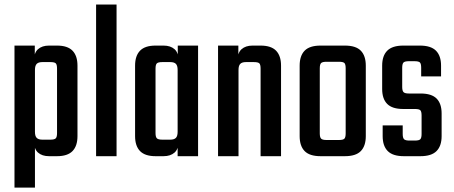

<svg xmlns="http://www.w3.org/2000/svg" viewBox="-20 -689 2001 847"><path d="M321.8 -227.4H231.6V-386Q231.6 -404.1 226 -409.6Q220.4 -415.1 201.9 -415.1H166.7Q149.7 -415.1 142 -407.3Q134.2 -399.5 134.2 -380.3V-347.8H129.7V-420.4Q129.7 -456.1 147.7 -472Q165.7 -487.9 196.1 -487.9H231.5Q278 -487.9 299.9 -465.4Q321.8 -442.8 321.8 -399.5ZM134.2 138.5H43.9V-487.9H133.5V-430.1L134.2 -419.8ZM231.6 -261.4H321.8V-88.5Q321.8 -45.1 299.9 -22.5Q278 0 231.5 0H196.1Q165.7 0 147.7 -15.9Q129.7 -31.8 129.7 -67.5V-130.7L134.2 -131.4V-107.6Q134.2 -88.4 142 -80.7Q149.7 -72.9 166.7 -72.9H201.9Q220.4 -72.9 226 -78.8Q231.6 -84.7 231.6 -102Z M494.2 0H403.9V-669H494.2Z M666.1 -227.4H575.9V-399.5Q575.9 -442.8 597.8 -465.4Q619.7 -487.9 666.2 -487.9H701.6Q732 -487.9 750 -472Q768 -456.1 768 -420.4V-352.5H763.6V-380.3Q763.6 -399.5 755.9 -407.3Q748.2 -415.1 731 -415.1H695.9Q678.1 -415.1 672.1 -409.6Q666.1 -404.1 666.1 -386ZM853.8 0H763.6V-418.2L764.2 -424.5V-487.9H853.8ZM575.9 -260.6H666.1V-102Q666.1 -84.7 672.1 -78.8Q678.1 -72.9 695.9 -72.9H731Q748.2 -72.9 755.9 -80.7Q763.6 -88.4 763.6 -107.6V-133.8H768V-67.5Q768 -31.8 750 -15.9Q732 0 701.6 0H666.2Q619.7 0 597.8 -22.5Q575.9 -45.1 575.9 -88.5Z M1032.2 0H941.9V-487.9H1031.5V-426.9L1032.2 -421.4ZM1219.8 0H1129.6V-386Q1129.6 -404.1 1124 -409.6Q1118.4 -415.1 1099.9 -415.1H1064.7Q1047.7 -415.1 1040 -407.3Q1032.2 -399.5 1032.2 -380.3V-347.8H1027.7V-420.4Q1027.7 -456.1 1045.7 -472Q1063.7 -487.9 1094.1 -487.9H1129.5Q1176 -487.9 1197.9 -465.4Q1219.8 -442.8 1219.8 -399.5Z M1504.9 -159.9V-387.4Q1504.9 -405.5 1499.3 -411Q1493.7 -416.5 1475.1 -416.5H1445.1V-487.9H1501.4Q1549.8 -487.9 1571.7 -465.4Q1593.7 -442.8 1593.7 -399.5V-159.9ZM1504.9 -100.5V-202.1H1593.7V-88.5Q1593.7 -45.1 1571.7 -22.5Q1549.8 0 1501.4 0H1439.6V-71.4H1475.1Q1493.7 -71.4 1499.3 -77.3Q1504.9 -83.2 1504.9 -100.5ZM1390.7 -387.4V-159.1H1301.9V-399.5Q1301.9 -442.8 1323.9 -465.4Q1345.8 -487.9 1394.2 -487.9H1450.5V-416.5H1420.5Q1402.7 -416.5 1396.7 -411Q1390.7 -405.5 1390.7 -387.4ZM1390.7 -208.5V-100.5Q1390.7 -83.2 1396.7 -77.3Q1402.7 -71.4 1420.5 -71.4H1448.1V0H1394.2Q1345.8 0 1323.9 -22.5Q1301.9 -45.1 1301.9 -88.5V-208.5Z M1839.8 -98V-179.1Q1839.8 -197.2 1834.2 -202.7Q1828.6 -208.2 1810.1 -208.2H1758.6Q1710.2 -208.2 1688 -230.7Q1665.9 -253.1 1665.9 -296.5V-399.5Q1665.9 -442.8 1688.3 -465.4Q1710.8 -487.9 1759.2 -487.9H1832.4Q1880.8 -487.9 1903.3 -465.4Q1925.7 -442.8 1925.7 -399.5V-352H1838V-389.9Q1838 -408 1832.4 -413.5Q1826.8 -419 1808.2 -419H1784Q1766.3 -419 1760.3 -413.5Q1754.3 -408 1754.3 -389.9V-305.6Q1754.3 -288.3 1760.3 -282.4Q1766.3 -276.5 1784 -276.5H1835.5Q1883.9 -276.5 1906.1 -254.2Q1928.2 -231.8 1928.2 -188.5V-88.5Q1928.2 -45.1 1905.7 -22.5Q1883.3 0 1834.9 0H1761.4Q1713 0 1690.6 -22.5Q1668.1 -45.1 1668.1 -88.5V-135.8H1756.5V-98Q1756.5 -80.7 1762.5 -74.8Q1768.5 -68.9 1786.2 -68.9H1810.1Q1828.6 -68.9 1834.2 -74.8Q1839.8 -80.7 1839.8 -98Z"/></svg>

Font: Teko Variable Light
Style: Regular
Weight: 300
Designer: Manushi Parikh, Jonny Pinhorn
Foundry: Indian Type Foundry
Version: Version 3.000